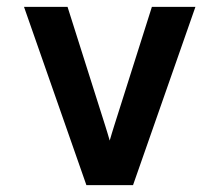

<svg xmlns="http://www.w3.org/2000/svg" viewBox="-20 -540 640 560"><path d="M232 0 50 -520H177L287 -173Q290 -163 293.5 -152Q297 -141 300 -130Q303 -141 306.5 -152Q310 -163 313 -173L423 -520H550L368 0Z"/></svg>

Font: Iosevka Custom Extended
Style: Bold
Weight: 700
Width: 7
Monospace: yes
Designer: Belleve Invis
Foundry: Belleve Invis
Version: Version 11.2.4; ttfautohint (v1.8.4)